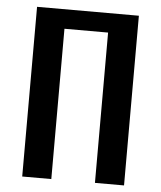

<svg xmlns="http://www.w3.org/2000/svg" viewBox="-51 -745 662 789"><g transform="rotate(5 280.0 -350.0)"><path d="M70 0V-700H490V0H370V-620H190V0Z"/></g></svg>

Font: Cuprum
Style: Bold
Weight: 700
Designer: Jovanny Lemonad
Foundry: Jovanny Lemonad
Version: Version 2.000